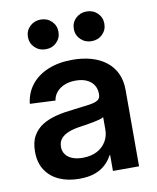

<svg xmlns="http://www.w3.org/2000/svg" viewBox="-84 -803 716 877"><g transform="rotate(-10 274.0 -364.5)"><path d="M213.9 8.8Q162.1 8.8 121.8 -8.8Q81.5 -26.4 58.1 -61.3Q34.7 -96.2 34.7 -147.9Q34.7 -192.4 51.3 -221.4Q67.9 -250.5 96.4 -267.8Q125 -285.2 161.9 -294.2Q198.7 -303.2 238.3 -307.1Q286.1 -312.5 314.5 -316.7Q342.8 -320.8 355.5 -329.1Q368.2 -337.4 368.2 -355V-358.4Q368.2 -381.8 356.9 -399.2Q345.7 -416.5 324.7 -426.3Q303.7 -436 273.4 -436Q243.2 -436 220.5 -426.3Q197.8 -416.5 184.1 -399.9Q170.4 -383.3 167.5 -362.3L49.3 -367.7Q55.2 -418.5 84.2 -455.1Q113.3 -491.7 162.1 -512Q210.9 -532.2 275.4 -532.2Q323.2 -532.2 362.8 -520.8Q402.3 -509.3 431.2 -486.8Q460 -464.4 475.6 -431.2Q491.2 -397.9 491.2 -354.5V0H370.1V-73.2H367.2Q355.5 -50.3 335.4 -31.5Q315.4 -12.7 285.6 -2Q255.9 8.8 213.9 8.8ZM244.6 -83Q284.7 -83 312.3 -97.9Q339.8 -112.8 354.2 -137.5Q368.7 -162.1 368.7 -191.9V-250Q362.8 -245.6 350.8 -242.2Q338.9 -238.8 322.8 -235.6Q306.6 -232.4 288.8 -229.5Q271 -226.6 253.4 -224.1Q226.6 -220.2 204.3 -211.7Q182.1 -203.1 168.7 -188Q155.3 -172.9 155.3 -148.9Q155.3 -128.4 166.5 -113.5Q177.7 -98.6 197.8 -90.8Q217.8 -83 244.6 -83ZM377.4 -600.6Q347.7 -600.6 327.1 -620.6Q306.6 -640.6 306.6 -669.4Q306.6 -698.7 327.1 -718.5Q347.7 -738.3 377.4 -738.3Q407.7 -738.3 428 -718.5Q448.2 -698.7 448.2 -669.4Q448.2 -640.1 428 -620.4Q407.7 -600.6 377.4 -600.6ZM164.6 -600.6Q134.8 -600.6 114.3 -620.6Q93.8 -640.6 93.8 -669.4Q93.8 -698.7 114.3 -718.5Q134.8 -738.3 164.6 -738.3Q194.8 -738.3 215.1 -718.5Q235.4 -698.7 235.4 -669.4Q235.4 -640.1 215.1 -620.4Q194.8 -600.6 164.6 -600.6Z"/></g></svg>

Font: Inter 28pt SemiBold
Style: Regular
Weight: 600
Designer: Rasmus Andersson
Foundry: rsms
Version: Version 4.001;git-66647c0bb